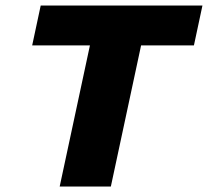

<svg xmlns="http://www.w3.org/2000/svg" viewBox="-20 -678 756 698"><path d="M197 0 338 -658H524L383 0ZM97 -513 128 -658H716L685 -513Z"/></svg>

Font: Ysabeau Infant Black
Style: Italic
Weight: 900
Italic angle: -12°
Designer: Christian Thalmann (Catharsis Fonts)
Version: Version 2.001;gftools[0.9.30]; featfreeze: ss01,ss02,lnum